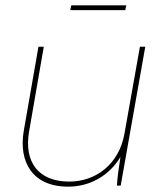

<svg xmlns="http://www.w3.org/2000/svg" viewBox="-20 -695 605 719"><path d="M235 4C319 4 390 -39 431 -107C424 -62 419 -26 418 0H432L524 -520H504L446 -194C426 -82 341 -15 239 -15C124 -15 69 -88 89 -203L144 -520H124L69 -205C49 -88 102 4 235 4ZM243 -657H449L453 -675H247Z"/></svg>

Font: Fixel Text 20240404 Thin
Style: Italic
Weight: 100
Width: 4
Italic angle: -10°
Designer: AlfaBravo + MacPaw
Foundry: Kyrylo Tkachov, Marchela Mozhyna, Serhii Makarenko, Maria Weinstein, Zakhar Kryvoshyya
Version: Version 1.211;Glyphs 3.2 (3225)